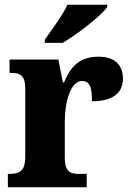

<svg xmlns="http://www.w3.org/2000/svg" viewBox="-20 -786 550 806"><path d="M168 -619V-606H243C306 -643 406 -721 430 -756V-766H263C243 -721 195 -659 168 -619ZM13 0H344V-56H312C276 -56 252 -64 252 -123V-276C252 -356 276 -446 324 -446C359 -446 366 -416 366 -361C446 -361 496 -390 496 -456C496 -509 466 -548 394 -548C320 -548 279 -514 249 -440H244L225 -536H20V-480H24C65 -480 86 -471 86 -412V-128C86 -65 60 -56 17 -56H13Z"/></svg>

Font: Noto Serif Georgian SemiCondensed ExtraBold
Style: Regular
Weight: 800
Width: 4
Designer: Monotype Design Team, Akaki Razmadze
Foundry: Google LLC
Version: Version 2.003